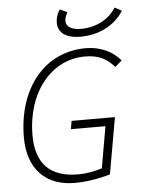

<svg xmlns="http://www.w3.org/2000/svg" viewBox="-61 -969 752 1027"><g transform="rotate(-5 315.0 -456.0)"><path d="M298.3 9.8C384.8 9.8 461.4 -10.7 489.7 -19.5L543 -322.3H310.1L302.7 -278.3H488.3L449.2 -55.2C415.5 -44.9 371.6 -34.2 320.8 -34.2C171.4 -34.2 95.2 -110.4 95.2 -263.2C95.2 -495.1 231.4 -659.2 410.2 -659.2C480 -659.2 525.4 -639.2 568.4 -589.4L605 -621.1C565.4 -670.4 497.6 -703.1 419.9 -703.1C191.9 -703.1 48.3 -512.7 48.3 -255.4C48.3 -88.9 141.1 9.8 298.3 9.8ZM397.5 -766.6C492.2 -766.6 576.2 -807.6 623.5 -876.5L629.9 -885.7L592.3 -906.2L586.9 -898.4C548.3 -841.8 480.5 -808.1 404.8 -808.1C347.7 -808.1 318.4 -830.1 324.7 -867.7C326.7 -878.9 332 -892.1 338.4 -903.3L299.8 -921.9C289.6 -907.7 282.2 -890.1 279.3 -873.5C266.6 -806.2 310.5 -766.6 397.5 -766.6Z"/></g></svg>

Font: Cascadia Code PL ExtraLight
Style: Italic
Weight: 200
Italic angle: -10°
Monospace: yes
Designer: Aaron Bell
Foundry: Saja Typeworks
Version: Version 2404.023